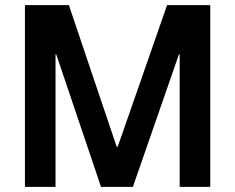

<svg xmlns="http://www.w3.org/2000/svg" viewBox="-20 -727 914 747"><path d="M248 -707 434 -156H438L630 -707H798V0H679V-515H676L497 0H373L199 -515H196V0H77V-707Z"/></svg>

Font: 42dot Sans Light
Style: Bold
Weight: 700
Version: Version 1.000